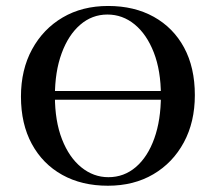

<svg xmlns="http://www.w3.org/2000/svg" viewBox="-20 -602 713 634"><path d="M93.5 -272.6V-301.6H561.3V-272.6ZM336.3 11.3Q250 11.3 185.5 -24.6Q121 -60.5 85.1 -126.6Q49.2 -192.7 49.2 -283.1Q49.2 -371.8 85.9 -439.1Q122.6 -506.5 187.1 -544.4Q251.6 -582.3 337.1 -582.3Q423.4 -582.3 487.9 -546.4Q552.4 -510.5 587.9 -444.8Q623.4 -379 623.4 -287.9Q623.4 -199.2 587.1 -131.9Q550.8 -64.5 486.3 -26.6Q421.8 11.3 336.3 11.3ZM337.9 -16.9Q389.5 -16.9 428.6 -50.4Q467.7 -83.9 489.5 -144.8Q511.3 -205.6 511.3 -286.3Q511.3 -368.5 487.9 -428.6Q464.5 -488.7 424.6 -521.4Q384.7 -554 334.7 -554Q283.9 -554 244.8 -520.2Q205.6 -486.3 183.5 -425.8Q161.3 -365.3 161.3 -284.7Q161.3 -202.4 184.7 -142.3Q208.1 -82.3 248.4 -49.6Q288.7 -16.9 337.9 -16.9Z"/></svg>

Font: Playfair SemiBold
Style: Regular
Weight: 600
Designer: Claus Eggers Sørensen
Foundry: Claus Eggers Sørensen
Version: Version 2.001;gftools[0.9.30]